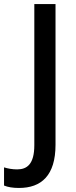

<svg xmlns="http://www.w3.org/2000/svg" viewBox="-87 -734 377 951"><path d="M7 197C118 197 188 135 188 -17V-714H83V-15C83 79 47 105 -2 105C-26 105 -48 101 -67 95V185C-48 193 -23 197 7 197Z"/></svg>

Font: Noto Sans Arabic UI SmCn Md
Style: Regular
Weight: 500
Width: 4
Designer: Monotype Design Team, Nadine Chahine and Nizar Qandah
Foundry: Monotype Imaging Inc.
Version: Version 2.010